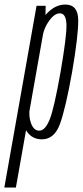

<svg xmlns="http://www.w3.org/2000/svg" viewBox="-88 -624 373 864"><path d="M-68.5 220H-16.5L116 -528.5L117.5 -598H76.5ZM100.5 3Q157 3 182.2 -67.2Q207.5 -137.5 236.5 -300Q264.5 -463 264 -533.2Q263.5 -603.5 206 -603.5Q164.5 -603.5 129 -569.5Q93.5 -535.5 86 -491.5L104 -462Q110 -499 133.8 -531.5Q157.5 -564 181.5 -564Q209.5 -564 211 -513Q212.5 -462 184.5 -300Q156 -138 135.8 -87Q115.5 -36 88.5 -36Q64 -36 51.8 -69Q39.5 -102 46.5 -139.5L18 -108.5Q9.5 -64.5 33.8 -30.8Q58 3 100.5 3Z"/></svg>

Font: Anybody ExtraCondensed Light
Style: Italic
Weight: 300
Width: 2
Italic angle: -10°
Version: Version 1.113;gftools[0.9.25]